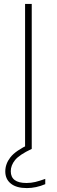

<svg xmlns="http://www.w3.org/2000/svg" viewBox="-20 -760 290 980"><path d="M108 0V-740H142V0ZM117 200Q64 200 35.5 177.2Q7 154.5 7 115Q7 76.5 33.2 42.8Q59.5 9 130 -24L142 0Q78.5 30 56.8 57Q35 84 35 114Q35 174 115 174Q138.5 174 160.2 168.8Q182 163.5 211 153V180Q163.5 200 117 200Z"/></svg>

Font: Encode Sans Expanded Expanded Thin
Style: Regular
Weight: 100
Width: 7
Designer: Multiple Designers
Foundry: Impallari Type
Version: Version 3.000; ttfautohint (v1.8.3) -l 8 -r 50 -G 200 -x 14 